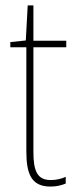

<svg xmlns="http://www.w3.org/2000/svg" viewBox="-20 -677 282 707"><path d="M167 -14C116 -14 103 -49 103 -119V-503H224V-527H103V-657H82L75 -528L18 -522V-503H77V-120C77 -37 95 10 166 10C190 10 206 5 222 -1V-26C208 -19 188 -14 167 -14Z"/></svg>

Font: Noto Sans Gurmukhi Condensed Thin
Style: Regular
Weight: 100
Width: 3
Designer: Jelle Bosma - Monotype Design Team
Foundry: Monotype Imaging Inc.
Version: Version 2.004